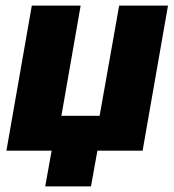

<svg xmlns="http://www.w3.org/2000/svg" viewBox="-20 -540 625 688"><path d="M94 -520 3 0H165L142 128H306L329 0H491L582 -520H407L337 -125H200L269 -520Z"/></svg>

Font: Fixel Text 20240404 ExtraBold
Style: Italic
Weight: 800
Width: 4
Italic angle: -10°
Designer: AlfaBravo + MacPaw
Foundry: Kyrylo Tkachov, Marchela Mozhyna, Serhii Makarenko, Maria Weinstein, Zakhar Kryvoshyya
Version: Version 1.211;Glyphs 3.2 (3225)